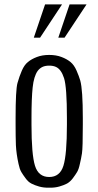

<svg xmlns="http://www.w3.org/2000/svg" viewBox="-20 -851 453 884"><path d="M135.7 -677.7 187.5 -830.6H265.6L164.6 -677.7ZM248.5 -677.7 300.3 -830.6H378.4L277.3 -677.7ZM125 -307.6V-277.3Q125 -139.6 141.1 -87.9Q157.2 -36.1 206.5 -36.1Q255.9 -36.1 272 -87.9Q288.1 -139.6 288.1 -277.3V-307.6Q288.1 -449.7 274.9 -491.2Q261.7 -532.2 237.3 -543Q224.6 -548.8 206.5 -548.8Q188.5 -548.8 175.8 -543Q163.1 -537.1 153.3 -524.4Q135.7 -499 130.4 -448.7Q125 -398.9 125 -307.6ZM51.8 -277.3V-307.6Q51.8 -437.5 60.5 -468.8Q69.3 -500 80.6 -525.9Q91.8 -551.8 108.4 -565.4Q125 -579.1 149.4 -588.4Q174.3 -598.1 206.5 -598.1Q238.8 -598.1 263.7 -588.4Q288.1 -579.1 304.7 -565.4Q321.3 -551.8 332.5 -525.9Q343.8 -500 349.6 -480Q361.3 -437.5 361.3 -307.6V-277.3Q361.3 -169.9 357.4 -145Q353.5 -120.1 347.7 -96.2Q342.8 -72.3 335 -59.1Q327.1 -45.9 315.4 -30.3Q303.7 -14.6 288.6 -5.9Q273.4 2 252.9 7.8Q232.4 13.7 206.5 13.2Q180.7 13.7 160.2 7.8Q139.6 2 124.5 -5.9Q109.4 -13.7 97.7 -30.3Q85.9 -45.9 78.1 -59.1Q70.3 -72.3 65.4 -96.2Q55.2 -142.1 53.2 -182.6Q51.8 -223.1 51.8 -277.3Z"/></svg>

Font: Oswald-Light
Style: Light
Weight: 300
Designer: vernon adams
Foundry: vernon adams
Version: Version ; ttfautohint (v0.92.18-e454-dirty) -l 8 -r 50 -G 20